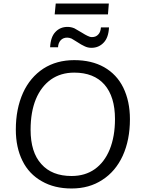

<svg xmlns="http://www.w3.org/2000/svg" viewBox="-20 -1063 812 1092"><path d="M387 9Q289 9 218 -32Q145 -73 108 -148Q70 -224 70 -326Q70 -444 111 -535Q151 -623 227 -673Q302 -721 402 -721Q501 -721 572 -681Q644 -640 681 -565Q719 -487 719 -385Q719 -267 678 -177Q637 -88 562 -40Q488 9 387 9ZM387 -62Q464 -62 519 -101Q574 -140 604 -213Q634 -287 634 -386Q634 -513 574 -582Q514 -650 402 -650Q326 -650 270 -611Q214 -571 184 -499Q154 -426 154 -325Q154 -197 215 -130Q275 -62 387 -62ZM265 -794Q268 -853 295 -881Q322 -910 364 -910Q384 -910 403 -902Q411 -897 422 -891Q433 -885 446 -877Q456 -871 463.5 -866.5Q471 -862 478 -859Q491 -852 503 -852Q526 -852 539 -867Q552 -880 554 -907H600Q597 -849 570 -821Q542 -791 500 -791Q479 -791 461 -800Q443 -808 419 -824Q408 -831 399.5 -836Q391 -841 386 -844Q373 -849 362 -849Q340 -849 326 -835Q311 -819 310 -794ZM291 -981 297 -1043H599L594 -981Z"/></svg>

Font: PRinguin Sans
Style: Italic
Weight: 400
Designer: Vernon Adams
Foundry: Vernon Adams
Version: ""